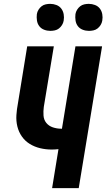

<svg xmlns="http://www.w3.org/2000/svg" viewBox="-20 -975 552 995"><path d="M250 0 283 -202Q274 -201 265 -200.5Q256 -200 248 -200Q217 -200 188 -207Q159 -214 134.5 -229Q110 -244 93.5 -267.5Q77 -291 70 -319.5Q63 -348 65 -378.5Q67 -409 73 -440L121 -735H259L207 -421Q204 -399 205.5 -376.5Q207 -354 220 -338Q233 -322 254 -315Q275 -308 297 -308H301L371 -735H509L388 0ZM441 -815Q424 -815 408.5 -821Q393 -827 383.5 -839.5Q374 -852 371.5 -868.5Q369 -885 371 -902Q373 -914 379.5 -924.5Q386 -935 395.5 -942.5Q405 -950 417 -952.5Q429 -955 440 -955Q457 -955 472.5 -949Q488 -943 497.5 -930.5Q507 -918 510 -901.5Q513 -885 510 -868Q508 -856 501.5 -845.5Q495 -835 485.5 -827.5Q476 -820 464 -817.5Q452 -815 441 -815ZM241 -815Q224 -815 208.5 -821Q193 -827 183.5 -839.5Q174 -852 171.5 -868.5Q169 -885 171 -902Q173 -914 179.5 -924.5Q186 -935 195.5 -942.5Q205 -950 217 -952.5Q229 -955 240 -955Q257 -955 272.5 -949Q288 -943 297.5 -930.5Q307 -918 310 -901.5Q313 -885 310 -868Q308 -856 301.5 -845.5Q295 -835 285.5 -827.5Q276 -820 264 -817.5Q252 -815 241 -815Z"/></svg>

Font: Iosevka Curly Heavy
Style: Italic
Weight: 900
Italic angle: -9°
Monospace: yes
Designer: Belleve Invis
Foundry: Belleve Invis
Version: Version 22.1.2; ttfautohint (v1.8.4)